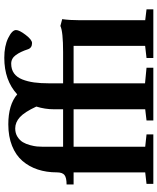

<svg xmlns="http://www.w3.org/2000/svg" viewBox="64 -832 767 936"><g transform="rotate(-90 448.0 -363.5)"><path d="M20 0V-33.2L76.2 -39.6V-388.7H17.1V-422.9Q50.3 -422.9 63.2 -433.1Q76.2 -443.4 76.2 -470.2Q76.2 -521 90.1 -563.2Q104 -605.5 131.8 -637.9Q159.7 -670.4 205.3 -688.7Q251 -707 310.1 -707Q405.8 -707 456.5 -663.6Q524.9 -726.6 634.8 -726.6Q692.4 -726.6 731.2 -707.5Q770 -688.5 770 -669.4Q770 -653.3 746.3 -622.3Q722.7 -591.3 706.5 -591.3Q683.1 -591.3 676.3 -611.3Q664.6 -647.5 648.2 -670.2Q631.8 -692.9 606 -692.9Q578.1 -692.9 558.8 -679Q539.6 -665 529.3 -638.9Q519 -612.8 514.6 -581.1Q510.3 -549.3 510.3 -507.8V-439.9H662.1Q762.7 -439.9 790 -453.1L823.2 -444.3Q817.9 -408.2 817.9 -356.4V-39.6L871.1 -33.2V0H633.8V-33.2L692.9 -40V-388.7H510.3V-40.5L586.4 -33.2V0H329.1V-33.2L383.8 -39.6V-388.7H201.2V-39.6L261.2 -33.2V0ZM201.2 -540.5V-439.9H383.8V-484.4Q383.8 -528.3 397 -570.3Q370.6 -627.4 345.5 -650.4Q320.3 -673.3 290.5 -673.3Q267.1 -673.3 249.8 -662.4Q232.4 -651.4 223.4 -636.2Q214.4 -621.1 209 -600.8Q203.6 -580.6 202.4 -566.9Q201.2 -553.2 201.2 -540.5Z"/></g></svg>

Font: Elstob 10pt
Style: Bold
Weight: 700
Designer: Peter S. Baker
Version: Version 1.015